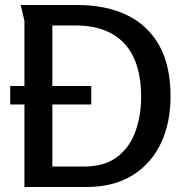

<svg xmlns="http://www.w3.org/2000/svg" viewBox="-20 -750 739 770"><path d="M664 -363Q664 -258 625.5 -176Q587 -94 511.5 -47Q436 0 325 0H78V-666Q78 -667 74.5 -681.5Q71 -696 67.5 -711.5Q64 -727 63 -730H288Q406 -730 490 -689Q574 -648 619 -567Q664 -486 664 -363ZM546 -363Q546 -430 530 -483Q514 -536 481 -573Q448 -610 398 -629Q348 -648 280 -648H190V-82H315Q400 -82 450.5 -121Q501 -160 523.5 -224Q546 -288 546 -363ZM21 -405H346V-331H21Z"/></svg>

Font: Rosario Light SemiBold
Style: Regular
Weight: 600
Version: Version 1.101; ttfautohint (v1.8.1.43-b0c9)